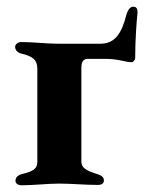

<svg xmlns="http://www.w3.org/2000/svg" viewBox="-20 -548 432 571"><path d="M43 3C82 3 121 -2 156 -2C191 -2 234 2 272 2C281 2 289 -2 289 -11C289 -22 281 -26 270 -30C235 -41 222 -49 222 -68V-344C222 -356 223 -373 241 -373H291C335 -373 351 -363 373 -363C374 -363 382 -369 382 -375C382 -432 387 -491 388 -500C388 -504 389 -507 389 -510C389 -521 387 -528 376 -528C367 -528 360 -519 355 -501C342 -451 323 -418 279 -418C262 -418 242 -418 224 -418H151C118 -418 79 -423 42 -423C35 -423 25 -417 25 -409C25 -399 32 -392 42 -389C78 -381 91 -369 91 -344V-67C91 -45 77 -38 44 -30C33 -27 26 -20 26 -10C26 -2 35 3 43 3Z"/></svg>

Font: EB Garamond
Style: Bold
Weight: 700
Designer: Georg Duffner and Octavio Pardo
Foundry: Georg Duffner
Version: Version 1.000;PS 001.000;hotconv 1.0.88;makeotf.lib2.5.64775